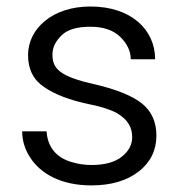

<svg xmlns="http://www.w3.org/2000/svg" viewBox="-20 -558 552 588"><path d="M384.8 -137.7C384.8 -114.7 374 -94.7 353 -78.1C331.5 -61 300.3 -52.7 259.8 -52.7C239.3 -52.7 218.8 -55.7 198.2 -62C157.2 -74.2 126 -103 122.6 -155.8H47.9C47.9 -127.4 56.2 -100.6 72.3 -75.7C105 -24.9 168.5 9.8 259.8 9.8C319.8 9.8 368.2 -4.4 404.8 -32.7C440.9 -61 459 -97.7 459 -142.6C459 -185.1 443.8 -217.8 414.1 -241.7C383.8 -265.1 336.4 -284.2 272 -299.3C162.1 -323.7 140.6 -347.7 140.6 -391.1C140.6 -412.1 149.9 -431.2 168 -449.2C186 -467.3 215.3 -476.1 256.8 -476.1C296.4 -476.1 327.1 -465.8 348.6 -444.8C369.6 -423.8 380.4 -401.4 380.4 -376.5H455.1C455.1 -467.3 381.3 -538.1 256.8 -538.1C140.6 -538.1 65.9 -470.2 65.9 -389.2C65.9 -345.7 82.5 -313 115.7 -291C148.4 -268.6 194.3 -251 253.4 -238.8C290.5 -231.4 318.4 -222.2 337.4 -211.9C374.5 -190.4 384.8 -165 384.8 -137.7Z"/></svg>

Font: Vazirmatn Light
Style: Regular
Weight: 300
Designer: Saber Rastikerdar
Foundry: Saber Rastikerdar
Version: Version 33.003